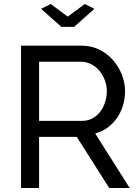

<svg xmlns="http://www.w3.org/2000/svg" viewBox="-20 -938 697 958"><path d="M233 -918 318 -855 403 -918 451 -894 350 -804H286L185 -894ZM85 0V-710H389Q436 -710 475.5 -690.5Q515 -671 543.5 -638.5Q572 -606 588 -565.5Q604 -525 604 -483Q604 -446 593.5 -411.5Q583 -377 563.5 -349Q544 -321 516.5 -301Q489 -281 455 -272L627 0H525L363 -255H175V0ZM175 -335H390Q418 -335 440.5 -347Q463 -359 479 -379.5Q495 -400 504 -427Q513 -454 513 -483Q513 -513 502.5 -539.5Q492 -566 474.5 -586.5Q457 -607 433.5 -618.5Q410 -630 384 -630H175Z"/></svg>

Font: PTCRaleway Medium
Style: Regular
Weight: 500
Designer: Matt McInerney, Pablo Impallari, Rodrigo Fuenzalida
Foundry: Matt McInerney, Pablo Impallari, Rodrigo Fuenzalida
Version: Version 3.000g; ttfautohint (v1.5) -l 8 -r 28 -G 28 -x 14 -D